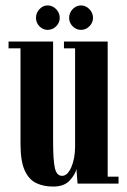

<svg xmlns="http://www.w3.org/2000/svg" viewBox="-20 -676 468 707"><path d="M175.5 11Q140.5 11 113.5 -1.8Q86.5 -14.5 71 -48.5Q55.5 -82.5 55.5 -146.5V-498H11.5V-523H175.5V-159.5Q175.5 -82 182.5 -55.2Q189.5 -28.5 208.5 -28.5Q229 -28.5 242.8 -60.8Q256.5 -93 256.5 -137V-498H215.5V-523H376.5V-25.5H416.5V0H265.5L261.5 -53.5Q257 -33.5 236.5 -11.2Q216 11 175.5 11ZM278.5 -566Q260.5 -566 247.5 -579.2Q234.5 -592.5 234.5 -610Q234.5 -628.5 247.5 -642.2Q260.5 -656 278.5 -656Q296 -656 309.2 -642.2Q322.5 -628.5 322.5 -610Q322.5 -592.5 309.2 -579.2Q296 -566 278.5 -566ZM155.5 -566Q138 -566 125.2 -579.2Q112.5 -592.5 112.5 -610Q112.5 -628.5 125.2 -642.2Q138 -656 155.5 -656Q173.5 -656 186.8 -642.2Q200 -628.5 200 -610Q200 -592.5 186.8 -579.2Q173.5 -566 155.5 -566Z"/></svg>

Font: Imbue 50pt
Style: Bold
Weight: 700
Designer: Tyler Finck
Foundry: Etcetera Type Company
Version: Version 1.102; ttfautohint (v1.8.3)